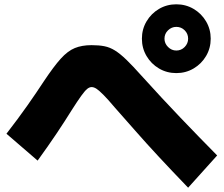

<svg xmlns="http://www.w3.org/2000/svg" viewBox="-20 -845 1040 893"><path d="M800 -505Q756 -505 719.5 -526.5Q683 -548 661.5 -584.5Q640 -621 640 -665Q640 -709 661.5 -745.5Q683 -782 719.5 -803.5Q756 -825 800 -825Q844 -825 880.5 -803.5Q917 -782 938.5 -745.5Q960 -709 960 -665Q960 -621 938.5 -584.5Q917 -548 880.5 -526.5Q844 -505 800 -505ZM800 -610Q823 -610 839 -626.5Q855 -643 855 -665Q855 -688 839 -704Q823 -720 800 -720Q778 -720 761.5 -704Q745 -688 745 -665Q745 -643 761.5 -626.5Q778 -610 800 -610ZM855 28Q778 -52 718.5 -116Q659 -180 610 -236Q561 -292 513 -346Q481 -384 461 -404Q441 -424 429 -432Q417 -440 406 -440Q396 -440 385.5 -431.5Q375 -423 358 -399.5Q341 -376 313 -332Q282 -282 244.5 -226Q207 -170 155 -98L10 -223Q65 -294 107.5 -354.5Q150 -415 184 -467Q230 -536 262.5 -572Q295 -608 328 -621.5Q361 -635 406 -635Q440 -635 465.5 -630Q491 -625 515 -610Q539 -595 568 -567Q597 -539 638 -493Q733 -388 819 -298Q905 -208 990 -122Z"/></svg>

Font: M PLUS 1 Thin Black
Style: Regular
Weight: 900
Version: Version 1.001